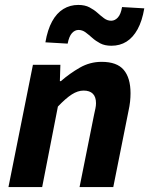

<svg xmlns="http://www.w3.org/2000/svg" viewBox="-20 -759 605 779"><path d="M14.3 0 113.6 -496.1H225L222.9 -429.7H226.9Q263.1 -461.2 304.1 -484.7Q345.1 -508.1 392.3 -508.1Q454.3 -508.1 481.9 -475.6Q509.6 -443.1 509.6 -380.6Q509.6 -364.2 507.7 -346.4Q505.7 -328.5 501.6 -310L439.6 0H302.8L361.5 -292.8Q364.9 -308.4 367.2 -319.3Q369.5 -330.3 369.5 -340.3Q369.5 -365.9 356.7 -378.7Q344 -391.5 319.1 -391.5Q295.9 -391.5 271.5 -376Q247.1 -360.4 214.9 -326.7L151.1 0ZM432.1 -573.4Q405.1 -573.4 386.7 -583.1Q368.2 -592.9 354.2 -605.5Q340.2 -618 327.1 -627.8Q313.9 -637.5 298.5 -637.5Q283.7 -637.5 271.9 -624.5Q260.2 -611.5 254.5 -582L164.2 -587.3Q172.9 -638.5 191.5 -672.3Q210.1 -706.1 237.1 -722.5Q264.2 -739 297.5 -739Q324.5 -739 343 -729.2Q361.5 -719.5 375.5 -706.9Q389.4 -694.3 402.6 -684.6Q415.8 -674.9 431.2 -674.9Q446.2 -674.9 458.2 -688Q470.3 -701.1 475.2 -730.4L565.4 -725.1Q556.8 -674 538.2 -640.2Q519.6 -606.5 493 -589.9Q466.4 -573.4 432.1 -573.4Z"/></svg>

Font: Source Sans 3
Style: Italic
Weight: 200
Italic angle: -11°
Designer: Paul D. Hunt
Foundry: Adobe
Version: Version 3.046;hotconv 1.0.118;makeotfexe 2.5.65603